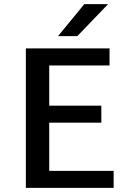

<svg xmlns="http://www.w3.org/2000/svg" viewBox="-20 -916 629 936"><path d="M507 -896 357 -740H263L391 -896ZM220 -83H534V0H106V-680H514V-597H220V-401H474V-318H220Z"/></svg>

Font: Martel Sans DemiBold
Style: Regular
Weight: 600
Designer: Dan Reynolds and Mathieu Réguer
Foundry: Dan Reynolds and Mathieu Réguer
Version: Version 1.001;PS 001.001;hotconv 1.0.70;makeotf.lib2.5.58329